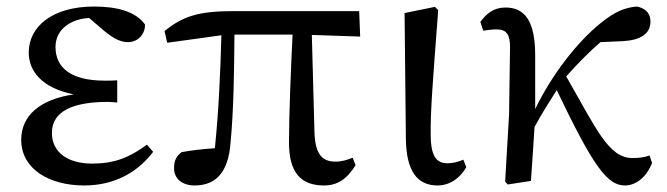

<svg xmlns="http://www.w3.org/2000/svg" viewBox="-20 -554 2044 588"><path d="M430 -111C376 -71 329 -53 263 -53C185 -53 139 -89 139 -147C139 -196 174 -242 311 -242C316 -242 326 -241 339 -240V-308C329 -307 311 -307 301 -307C198 -307 150 -346 150 -410C150 -466 199 -496 253 -499L296 -462C327 -436 349 -425 372 -425C404 -425 425 -451 424 -479C395 -520 335 -534 268 -534C141 -534 68 -473 68 -393C68 -336 109 -284 206 -265C104 -250 45 -201 45 -126C45 -36 131 14 238 14C337 14 406 -32 449 -89Z M935 -447 1083 -442 1080 -520H696C587 -520 540 -504 484 -459L492 -423L658 -446C655 -334 650 -217 638 -100C602 -98 562 -93 536 -88C522 -77 513 -65 513 -39C513 -5 540 14 576 14C640 14 679 -25 686 -116C696 -221 697 -337 698 -448H876C871 -347 865 -199 865 -118C865 -27 900 14 972 14C1013 14 1042 -5 1069 -48L1060 -71C1043 -64 1026 -59 1008 -59C968 -59 945 -79 943 -151Z M1320 14C1361 14 1392 -13 1408 -42L1399 -65C1385 -59 1368 -54 1351 -54C1319 -54 1300 -71 1299 -138C1298 -214 1305 -298 1322 -523L1312 -533L1219 -514L1223 -130C1224 -31 1257 14 1320 14Z M1969 -78C1958 -73 1939 -70 1917 -70C1844 -70 1807 -158 1714 -320C1748 -358 1782 -393 1819 -425L1888 -428C1941 -431 1972 -450 1972 -488C1972 -517 1953 -529 1931 -534C1893 -531 1862 -518 1818 -482C1750 -427 1671 -328 1619 -220V-384C1619 -487 1589 -531 1528 -531C1491 -531 1470 -512 1451 -487L1460 -460C1473 -462 1488 -464 1501 -464C1532 -464 1542 -447 1542 -410L1539 -203L1527 2L1535 11L1606 0C1609 -48 1614 -111 1617 -165C1641 -210 1662 -241 1685 -278C1798 -42 1840 14 1894 14C1924 14 1958 -7 1977 -55Z"/></svg>

Font: Noto Serif CJK JP Medium
Style: Regular
Weight: 500
Designer: Ryoko NISHIZUKA 西塚涼子 (kana & ideographs); Frank Grießhammer (Latin, Greek & Cyrillic); Wenlong ZHANG 张文龙 (bopomofo); San
Foundry: Adobe Systems Incorporated
Version: Version 1.000;PS 1;hotconv 16.6.53;makeotf.lib2.5.65590